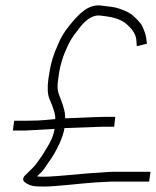

<svg xmlns="http://www.w3.org/2000/svg" viewBox="-20 -656 571 703"><path d="M218 -223C220 -237 215 -261 202 -294C194 -316 187 -325 193 -366L197 -393C199 -408 208 -441 215 -458C233 -500 236 -510 275 -559C299 -588 323 -602 347 -599C384 -595 412 -590 437 -573C463 -552 477 -532 479 -511L481 -487L518 -496L515 -519C514 -526 510 -540 502 -558C498 -568 487 -580 469 -597C459 -607 441 -616 418 -624C399 -631 378 -632 355 -635C303 -644 268 -604 233 -561C214 -538 201 -515 192 -492C176 -458 166 -424 161 -391L157 -366C153 -335 154 -311 161 -294C177 -258 184 -233 182 -220C179 -220 168 -219 150 -217C132 -215 108 -214 78 -214H32L27 -178H73L180 -184C177 -164 168 -140 150 -112C145 -104 141 -98 139 -94C132 -82 123 -71 114 -58C109 -50 95 -36 74 -16C65 -8 60 4 72 12C91 26 105 27 145 27C183 27 282 15 328 12L385 9H526L531 -27H394C387 -27 366 -26 331 -23C308 -23 186 -9 142 -9C133 -9 124 -9 116 -10C122 -17 128 -22 132 -26C141 -35 150 -51 158 -62C187 -101 212 -156 216 -187L354 -192H398L402 -228H358C329 -228 246 -223 218 -223Z"/></svg>

Font: Reckless Catfish
Style: It
Weight: 400
Foundry: Cannot Into Space Fonts
Version: Version 0.2894